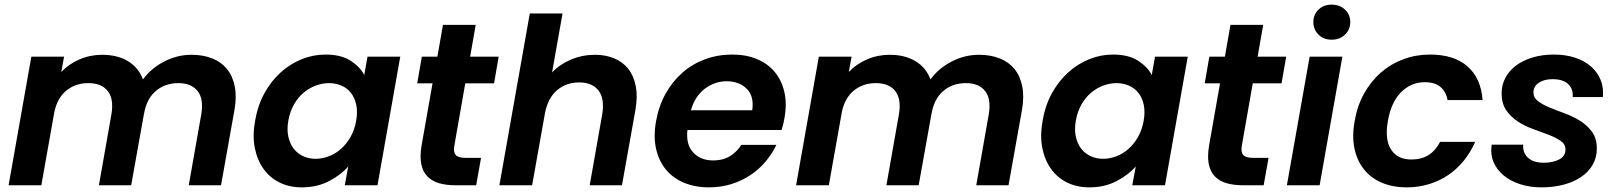

<svg xmlns="http://www.w3.org/2000/svg" viewBox="-20 -798 6971 827"><path d="M847 -306Q858 -372 831 -406Q804 -440 748 -440Q691 -440 651 -406Q611 -372 600 -306V-307L545 0H406L460 -306Q471 -372 444 -406Q417 -440 360 -440Q306 -440 266.5 -408.5Q227 -377 214 -315L158 0H17L115 -554H256L244 -488Q276 -522 322 -542Q368 -562 420 -562Q485 -562 530.5 -535Q576 -508 596 -456Q631 -504 687 -533Q743 -562 805 -562Q855 -562 894 -546.5Q933 -531 957.5 -501Q982 -471 991 -426.5Q1000 -382 990 -325L932 0H793Z M1079 -279Q1090 -344 1119 -396.5Q1148 -449 1189 -486Q1230 -523 1279.5 -543Q1329 -563 1382 -563Q1449 -563 1490 -536.5Q1531 -510 1549 -475L1563 -554H1704L1606 0H1465L1480 -81Q1449 -45 1397.5 -18Q1346 9 1280 9Q1227 9 1185 -11.5Q1143 -32 1115.5 -70Q1088 -108 1077.5 -161Q1067 -214 1079 -279ZM1514 -277Q1521 -316 1514.5 -346.5Q1508 -377 1491.5 -398Q1475 -419 1450 -429.5Q1425 -440 1397 -440Q1369 -440 1340.5 -429.5Q1312 -419 1288 -399Q1264 -379 1246.5 -348.5Q1229 -318 1222 -279Q1215 -240 1222 -209Q1229 -178 1245.5 -157Q1262 -136 1286.5 -125Q1311 -114 1339 -114Q1367 -114 1395.5 -124.5Q1424 -135 1448 -156Q1472 -177 1489.5 -207.5Q1507 -238 1514 -277Z M1843 -439H1777L1797 -554H1864L1888 -691H2029L2005 -554H2128L2108 -439H1984L1937 -171Q1932 -143 1943 -130.5Q1954 -118 1986 -118H2052L2031 0H1942Q1902 0 1871 -9Q1840 -18 1820.5 -38.5Q1801 -59 1794.5 -91.5Q1788 -124 1796 -172Z M2262 -740H2403L2358 -486Q2391 -521 2439.5 -541.5Q2488 -562 2543 -562Q2589 -562 2626 -546.5Q2663 -531 2686.5 -501Q2710 -471 2718.5 -426.5Q2727 -382 2717 -325L2659 0H2520L2574 -306Q2585 -373 2558 -408Q2531 -443 2475 -443Q2419 -443 2380 -410Q2341 -377 2328 -314L2272 0H2131Z M3110 -448Q3058 -448 3015.5 -415.5Q2973 -383 2956 -323H3220Q3229 -383 3196.5 -415.5Q3164 -448 3110 -448ZM3324 -174Q3306 -136 3278 -102.5Q3250 -69 3212.5 -44Q3175 -19 3130 -5Q3085 9 3034 9Q2974 9 2926 -11Q2878 -31 2847.5 -68.5Q2817 -106 2805.5 -159Q2794 -212 2806 -277Q2818 -343 2847.5 -395.5Q2877 -448 2920 -485.5Q2963 -523 3017.5 -543Q3072 -563 3134 -563Q3194 -563 3240.5 -543.5Q3287 -524 3317 -488Q3347 -452 3358.5 -401.5Q3370 -351 3359 -290Q3357 -278 3354 -265Q3351 -252 3346 -238H2941Q2934 -175 2966 -141Q2998 -107 3051 -107Q3096 -107 3126 -126.5Q3156 -146 3173 -174Z M4239 -306Q4250 -372 4223 -406Q4196 -440 4140 -440Q4083 -440 4043 -406Q4003 -372 3992 -306V-307L3937 0H3798L3852 -306Q3863 -372 3836 -406Q3809 -440 3752 -440Q3698 -440 3658.5 -408.5Q3619 -377 3606 -315L3550 0H3409L3507 -554H3648L3636 -488Q3668 -522 3714 -542Q3760 -562 3812 -562Q3877 -562 3922.5 -535Q3968 -508 3988 -456Q4023 -504 4079 -533Q4135 -562 4197 -562Q4247 -562 4286 -546.5Q4325 -531 4349.5 -501Q4374 -471 4383 -426.5Q4392 -382 4382 -325L4324 0H4185Z M4471 -279Q4482 -344 4511 -396.5Q4540 -449 4581 -486Q4622 -523 4671.5 -543Q4721 -563 4774 -563Q4841 -563 4882 -536.5Q4923 -510 4941 -475L4955 -554H5096L4998 0H4857L4872 -81Q4841 -45 4789.5 -18Q4738 9 4672 9Q4619 9 4577 -11.5Q4535 -32 4507.5 -70Q4480 -108 4469.5 -161Q4459 -214 4471 -279ZM4906 -277Q4913 -316 4906.5 -346.5Q4900 -377 4883.5 -398Q4867 -419 4842 -429.5Q4817 -440 4789 -440Q4761 -440 4732.5 -429.5Q4704 -419 4680 -399Q4656 -379 4638.5 -348.5Q4621 -318 4614 -279Q4607 -240 4614 -209Q4621 -178 4637.5 -157Q4654 -136 4678.5 -125Q4703 -114 4731 -114Q4759 -114 4787.5 -124.5Q4816 -135 4840 -156Q4864 -177 4881.5 -207.5Q4899 -238 4906 -277Z M5235 -439H5169L5189 -554H5256L5280 -691H5421L5397 -554H5520L5500 -439H5376L5329 -171Q5324 -143 5335 -130.5Q5346 -118 5378 -118H5444L5423 0H5334Q5294 0 5263 -9Q5232 -18 5212.5 -38.5Q5193 -59 5186.5 -91.5Q5180 -124 5188 -172Z M5621 -554H5762L5664 0H5523ZM5716 -627Q5681 -627 5659 -649Q5637 -671 5637 -703Q5637 -735 5659 -756.5Q5681 -778 5716 -778Q5751 -778 5773.5 -756.5Q5796 -735 5796 -703Q5796 -671 5773.5 -649Q5751 -627 5716 -627Z M5815 -277Q5826 -342 5855.5 -395Q5885 -448 5928 -485.5Q5971 -523 6025 -543Q6079 -563 6139 -563Q6243 -563 6301 -512Q6359 -461 6366 -367H6215Q6209 -402 6185 -423Q6161 -444 6117 -444Q6058 -444 6015 -401Q5972 -358 5958 -277Q5944 -196 5972 -153.5Q6000 -111 6059 -111Q6103 -111 6133 -130Q6163 -149 6183 -187H6334Q6315 -143 6285.5 -106.5Q6256 -70 6218.5 -44.5Q6181 -19 6135.5 -5Q6090 9 6039 9Q5979 9 5932 -11Q5885 -31 5855 -68.5Q5825 -106 5814 -159Q5803 -212 5815 -277Z M6858 -158Q6858 -119 6840 -88Q6822 -57 6790 -35.5Q6758 -14 6714.5 -2.5Q6671 9 6620 9Q6570 9 6528 -4.5Q6486 -18 6456.5 -42.5Q6427 -67 6413 -100.5Q6399 -134 6405 -175H6541Q6538 -140 6561.5 -118.5Q6585 -97 6630 -97Q6668 -97 6695.5 -111Q6723 -125 6723 -154Q6723 -177 6702.5 -191Q6682 -205 6651.5 -217Q6621 -229 6585.5 -241.5Q6550 -254 6519.5 -273.5Q6489 -293 6468.5 -322Q6448 -351 6448 -396Q6448 -433 6464.5 -463.5Q6481 -494 6510.5 -516Q6540 -538 6581.5 -550.5Q6623 -563 6673 -563Q6724 -563 6764.5 -549.5Q6805 -536 6833 -511.5Q6861 -487 6874.5 -453.5Q6888 -420 6884 -380H6754Q6757 -415 6734.5 -436Q6712 -457 6667 -457Q6631 -457 6608 -441.5Q6585 -426 6585 -400Q6585 -377 6605 -362Q6625 -347 6655.5 -334.5Q6686 -322 6721.5 -309Q6757 -296 6787.5 -276.5Q6818 -257 6838 -229Q6858 -201 6858 -158Z"/></svg>

Font: SVN-Poppins SemiBold
Style: Italic
Weight: 600
Italic angle: -10°
Designer: Ninad Kale (Devanagari), Jonny Pinhorn (Latin)
Foundry: Indian Type Foundry
Version: Version 3.002 2017; ttfautohint (v1.8.3)